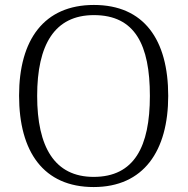

<svg xmlns="http://www.w3.org/2000/svg" viewBox="-20 -745 757 775"><path d="M358 10C560 10 659 -136 659 -358C659 -585 561 -725 359 -725C158 -725 57 -585 57 -359C57 -132 156 10 358 10ZM358 -31C200 -31 130 -152 130 -358C130 -564 200 -684 359 -684C525 -684 585 -564 585 -358C585 -153 522 -31 358 -31Z"/></svg>

Font: Noto Serif Devanagari Light
Style: Regular
Weight: 300
Designer: Universal Thirst, Indian Type Foundry and the Monotype Design Team
Foundry: Monotype Imaging Inc.
Version: Version 2.004